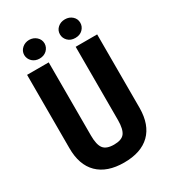

<svg xmlns="http://www.w3.org/2000/svg" viewBox="-212 -990 994 1111"><g transform="rotate(-30 285.5 -435.0)"><path d="M519.5 -710.9V-218.8Q518.6 -107.4 458.5 -48.8Q398.4 9.8 285.2 9.8Q171.9 9.8 111.3 -49.8Q50.8 -109.4 51.3 -222.2V-710.9H195.8V-221.7Q195.8 -161.1 215.3 -135.3Q234.9 -109.4 286.1 -109.4Q337.4 -109.4 356.4 -134.8Q375.5 -160.2 376 -219.2V-710.9ZM333 -818.4Q333 -844.7 352.5 -862.3Q372.1 -879.9 400.9 -879.9Q429.7 -879.9 449.2 -862.3Q468.8 -844.7 468.8 -818.4Q468.8 -793 450.2 -774.4Q431.6 -755.9 400.9 -755.9Q370.1 -755.9 351.6 -774.4Q333 -793 333 -818.4ZM94.2 -818.4Q94.7 -844.7 114.3 -862.3Q133.8 -879.9 162.1 -880.4Q190.4 -879.9 210 -862.3Q229.5 -844.7 230 -818.4Q229.5 -792 210 -773.4Q190.4 -755.9 162.1 -755.9Q133.8 -755.9 114.3 -773.4Q94.7 -792 94.2 -818.4Z"/></g></svg>

Font: RobotoCondensed-Bold
Style: Bold
Weight: 700
Designer: Google
Version: Version 2.001240; 2014